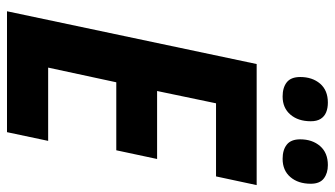

<svg xmlns="http://www.w3.org/2000/svg" viewBox="-224 -733 957 549"><g transform="rotate(90 254.5 -458.5)"><path d="M12.2 0 163.1 -713.9H509.3L484.4 -597.7H275.4L240.2 -429.2H434.6L409.7 -312.5H215.3L173.3 -117.7H382.8L357.9 0ZM434.1 -788.1Q408.7 -788.1 393.6 -800Q378.4 -812 378.4 -838.4Q378.4 -873 397.7 -895.3Q417 -917.5 452.1 -917.5Q475.1 -917.5 490.2 -906Q505.4 -894.5 505.4 -868.7Q505.4 -832.5 486.3 -810.3Q467.3 -788.1 434.1 -788.1ZM255.9 -788.1Q230.5 -788.1 215.3 -800Q200.2 -812 200.2 -838.4Q200.2 -873 219.2 -895.3Q238.3 -917.5 273.4 -917.5Q289.1 -917.5 301 -912.6Q313 -907.7 319.8 -897Q326.7 -886.2 326.7 -868.7Q326.7 -832.5 307.6 -810.3Q288.6 -788.1 255.9 -788.1Z"/></g></svg>

Font: Open Sans SemiCondensed
Style: Bold Italic
Weight: 700
Width: 4
Italic angle: -12°
Designer: Monotype Design Team
Foundry: Monotype Imaging Inc.
Version: Version 3.003